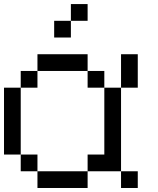

<svg xmlns="http://www.w3.org/2000/svg" viewBox="-20 -937 790 957"><path d="M0 -166.7V-500H83.3V-166.7ZM166.7 -166.7V-83.3H83.3V-166.7ZM166.7 -83.3H416.7V0H166.7ZM166.7 -583.3V-500H83.3V-583.3ZM166.7 -666.7H416.7V-583.3H166.7ZM333.3 -833.3V-750H250V-833.3ZM333.3 -916.7H416.7V-833.3H333.3ZM500 -166.7V-500H583.3V-83.3H416.7V-166.7ZM500 -583.3V-500H416.7V-583.3ZM666.7 -83.3V0H583.3V-83.3ZM666.7 -500H583.3V-666.7H666.7Z"/></svg>

Font: Galmuri11 Regular
Style: Regular
Weight: 400
Designer: Minseo Lee (Quiple)
Version: Version 2.356;hotconv 1.1.0;makeotfexe 2.6.0 DEVELOPMENT